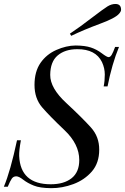

<svg xmlns="http://www.w3.org/2000/svg" viewBox="-38 -957 645 991"><path d="M488.3 -636.7Q455.6 -703.6 360.8 -703.1Q297.9 -703.1 259.8 -670.9Q221.7 -638.7 221.2 -570.3Q220.7 -502 304.7 -424.8Q388.7 -346.7 431.6 -298.8Q474.6 -251 474.1 -184.1Q474.1 -116.2 436.5 -72.3Q398.4 -28.3 340.8 -6.8Q283.2 14.6 225.6 14.2Q168 13.7 136.7 1Q104.5 -11.7 82 -29.3Q59.6 -46.9 45.9 -46.9Q31.2 -46.9 22.9 -35.2Q14.6 -23.4 2 6.8H-18.1Q15.6 -72.8 49.8 -232.9H69.8Q60.1 -180.2 61 -151.9Q67.4 -5.9 224.1 -5.9Q292 -5.9 331.5 -37.1Q371.1 -68.4 371.1 -130.9Q371.1 -212.9 294.9 -285.2Q218.8 -357.4 179.2 -403.3Q140.1 -449.2 140.1 -518.6Q140.1 -587.9 171.4 -632.8Q202.1 -676.8 252.9 -699.2Q303.7 -721.7 352.5 -722.2Q401.4 -721.7 430.7 -711.9Q460.9 -702.1 487.3 -682.1Q513.7 -662.1 522.5 -662.1Q531.2 -662.1 538.6 -674.3Q545.9 -686.5 556.2 -714.8H576.2Q540 -627 517.1 -511.2H497.1Q502.9 -539.1 502.9 -572.3Q502.9 -605.5 488.3 -636.7ZM557.6 -936.5Q586.9 -936.5 586.9 -906.7Q586.9 -897.5 576.2 -885.7Q556.2 -862.8 476.1 -833.5Q395.5 -803.7 329.6 -772L322.8 -783.2Q376 -818.8 436 -865.2Q496.1 -911.1 516.6 -923.8Q537.1 -936.5 557.6 -936.5Z"/></svg>

Font: PlayfairDisplay-Italic
Style: Italic
Weight: 400
Italic angle: -14°
Designer: Claus Eggers Sørensen
Foundry: Claus Eggers Sørensen
Version: Version 1.002;PS 001.002;hotconv 1.0.70;makeotf.lib2.5.58329